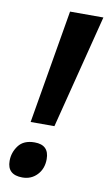

<svg xmlns="http://www.w3.org/2000/svg" viewBox="-84 -757 460 811"><g transform="rotate(10 146.0 -351.5)"><path d="M168 -226 292 -714H149L66 -226ZM160 -83Q160 -144 98 -144Q51 -144 29 -114.5Q7 -85 7 -49Q7 11 72 11Q110 11 135 -15.5Q160 -42 160 -83Z"/></g></svg>

Font: Noto Sans UI SemiCondensed
Style: Bold Italic
Weight: 700
Width: 4
Designer: Monotype Design Team
Foundry: Monotype Imaging Inc.
Version: 1.001